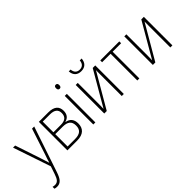

<svg xmlns="http://www.w3.org/2000/svg" viewBox="0 -1496 2515 2515"><g transform="rotate(-45 1258.0 -238.5)"><path d="M58 242C124 242 157 200 188 110L403 -529H363L246 -173C229 -126 217 -88 208 -55H206C198 -82 188 -114 168 -175L50 -529H11L188 -6L152 101C127 178 101 206 54 206C40 206 28 204 14 200V235C27 240 42 242 58 242Z M489 0H670C787 0 840 -58 840 -148C840 -224 803 -269 735 -280V-283C793 -298 822 -339 822 -401C822 -479 776 -529 663 -529H489ZM527 -297V-495H659C748 -495 783 -459 783 -398C783 -332 745 -297 664 -297ZM527 -34V-263H664C755 -263 800 -229 800 -149C800 -72 758 -34 663 -34Z M989 -642C1008 -642 1019 -654 1019 -680C1019 -705 1009 -717 989 -717C969 -717 959 -705 959 -680C959 -655 969 -642 989 -642ZM969 0H1007V-529H969Z M1352 -604C1423 -604 1466 -645 1472 -719H1437C1433 -663 1403 -633 1352 -633C1302 -633 1272 -663 1267 -719H1233C1238 -644 1282 -604 1352 -604ZM1172 0H1218L1497 -479C1496 -448 1496 -421 1496 -389V0H1534V-529H1487L1208 -49C1209 -80 1210 -107 1210 -138V-529H1172Z M1784 0H1822V-495H1979V-529H1627V-495H1784Z M2072 0H2118L2397 -479C2396 -448 2396 -421 2396 -389V0H2434V-529H2387L2108 -49C2109 -80 2110 -107 2110 -138V-529H2072Z"/></g></svg>

Font: Noto Sans SemiCondensed ExtraLight
Style: Regular
Weight: 200
Width: 4
Designer: Monotype Design Team
Foundry: Monotype Imaging Inc.
Version: Version 2.013